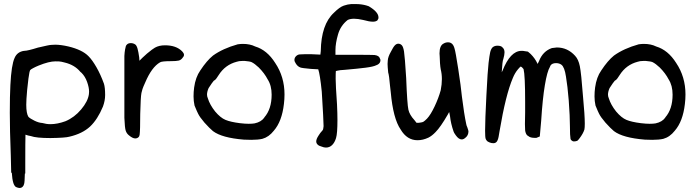

<svg xmlns="http://www.w3.org/2000/svg" viewBox="-20 -688 3411 946"><path d="M298.8 -379.9Q281.2 -384.8 271.5 -385.3Q261.7 -385.7 252.9 -385.7Q221.7 -385.7 170.9 -365.2Q154.3 -358.4 143.6 -352.5Q130.9 -345.7 128.9 -342.8Q125 -337.9 120.1 -300.8Q112.3 -238.3 110.4 -201.2Q109.4 -186.5 109.4 -171.9Q109.4 -128.9 120.1 -112.3Q128.9 -103.5 149.9 -93.3Q170.9 -83 188.5 -82Q208 -76.2 228.5 -76.2Q262.7 -76.2 302.7 -90.8Q346.7 -109.4 379.9 -148.9Q413.1 -188.5 418 -223.6Q418.9 -229.5 418.9 -236.3Q418.9 -256.8 409.2 -284.2Q399.4 -311.5 381.8 -329.1L376 -334Q347.7 -368.2 298.8 -379.9ZM104.5 119.1V167H102.5Q101.6 211.9 98.6 218.8Q96.7 227.5 90.8 232.9Q85 238.3 77.1 238.3Q69.3 238.3 58.6 233.4Q50.8 228.5 45.9 213.9Q40 195.3 38.1 163.1H35.2Q34.2 120.1 33.2 78.1Q28.3 -47.9 28.3 -131.8Q28.3 -215.8 31.2 -269.5Q36.1 -368.2 51.8 -402.3Q64.5 -432.6 98.6 -437.5H99.6Q116.2 -437.5 168.9 -454.1H169.9Q222.7 -466.8 232.4 -466.8Q241.2 -467.8 252 -467.8Q279.3 -467.8 317.4 -459Q385.7 -442.4 416 -411.1Q434.6 -392.6 455.1 -356.9Q475.6 -321.3 492.2 -275.4Q498 -256.8 498 -219.7Q498 -192.4 487.3 -163.1Q460.9 -99.6 423.8 -64.5Q385.7 -29.3 322.3 -14.6Q302.7 -8.8 228.5 -7.8Q158.2 -7.8 131.8 -17.6Q119.1 -19.5 105.5 -24.4Q104.5 4.9 104.5 119.1Z M646.5 -468.8Q653.3 -463.9 657.7 -448.2Q662.1 -432.6 666 -404.3V-403.3Q666 -395.5 667 -388.7Q673.8 -395.5 681.6 -403.3Q688.5 -410.2 704.1 -423.8Q732.4 -447.3 743.2 -453.1Q763.7 -464.8 793 -464.8Q847.7 -464.8 877 -435.5L881.8 -429.7Q886.7 -423.8 886.7 -417.5Q886.7 -411.1 881.8 -406.2Q873 -392.6 860.8 -389.6Q848.6 -386.7 823.2 -386.7Q777.3 -386.7 768.6 -380.9Q727.5 -357.4 695.3 -281.2Q685.5 -259.8 682.1 -249.5Q678.7 -239.3 676.8 -229.5Q672.9 -210 670.9 -126Q670.9 -44.9 668 -24.4Q668 -23.4 667 -20.5Q666 -15.6 663.1 -12.7Q656.2 -5.9 646.5 -5.9Q633.8 -5.9 616.2 -20.5Q604.5 -29.3 599.6 -43.5Q594.7 -57.6 592.8 -107.4V-412.1Q593.8 -430.7 596.2 -443.8Q598.6 -457 600.1 -460.9Q601.6 -464.8 605.5 -468.8Q612.3 -475.6 624.5 -475.6Q636.7 -475.6 646.5 -468.8Z M1151.4 -469.7Q1166 -471.7 1176.8 -471.7Q1211.9 -471.7 1237.3 -459Q1295.9 -441.4 1335.9 -377.9Q1381.8 -309.6 1381.8 -222.7Q1381.8 -199.2 1378.9 -175.8Q1369.1 -89.8 1329.1 -43.9Q1304.7 -12.7 1272.5 -3.9Q1251 1 1217.8 1Q1201.2 1 1181.6 0Q1073.2 -8.8 1029.3 -42Q1013.7 -54.7 987.3 -84Q963.9 -111.3 956.1 -127.9Q952.1 -134.8 938.5 -168Q933.6 -190.4 933.6 -212.9Q933.6 -235.4 936.5 -256.8Q943.4 -307.6 966.8 -340.8Q999 -389.6 1029.3 -414.1Q1078.1 -449.2 1151.4 -469.7ZM1173.8 -387.7Q1157.2 -387.7 1146.5 -383.8Q1089.8 -369.1 1057.6 -318.4Q1044.9 -297.9 1039.1 -293.9Q1035.2 -292 1033.2 -290Q1031.2 -288.1 1023.4 -277.3Q1015.6 -266.6 1007.8 -253.9Q1000 -236.3 1000 -221.7Q1000 -212.9 1003.9 -204.1Q1013.7 -171.9 1040 -138.7Q1066.4 -107.4 1091.3 -97.2Q1116.2 -86.9 1162.1 -81.1Q1187.5 -78.1 1205.1 -78.1Q1222.7 -78.1 1234.4 -80.1Q1266.6 -86.9 1282.2 -108.4V-109.4Q1318.4 -150.4 1318.4 -221.7Q1318.4 -266.6 1298.8 -296.9Q1283.2 -327.1 1254.9 -355.5Q1235.4 -374 1219.7 -381.8Q1210.9 -385.7 1186.5 -387.7Q1179.7 -387.7 1173.8 -387.7Z M1543.9 -346.7 1510.7 -348.6Q1466.8 -352.5 1460 -355.5Q1446.3 -360.4 1437.5 -375Q1430.7 -384.8 1430.7 -392.6Q1430.7 -403.3 1438.5 -411.1Q1446.3 -418.9 1456.1 -419.9Q1465.8 -420.9 1481.4 -420.9Q1497.1 -420.9 1514.6 -420.9Q1515.6 -420.9 1558.6 -418.9L1560.5 -436.5Q1562.5 -567.4 1625 -625Q1653.3 -653.3 1673.8 -660.2Q1693.4 -667 1710.9 -668H1711.9Q1720.7 -668 1733.4 -668Q1760.7 -668 1785.2 -661.1Q1793 -659.2 1796.9 -657.2Q1844.7 -628.9 1844.7 -602.5Q1844.7 -600.6 1844.7 -597.7L1839.8 -587.9Q1832 -581.1 1817.4 -581.1Q1799.8 -581.1 1768.6 -589.8Q1743.2 -595.7 1724.6 -595.7Q1706.1 -595.7 1693.4 -589.8Q1658.2 -562.5 1645.5 -518.6Q1632.8 -474.6 1632.8 -441.4Q1632.8 -439.5 1632.8 -436.5V-418H1722.7Q1809.6 -418 1825.2 -417Q1847.7 -414.1 1851.6 -400.4Q1854.5 -395.5 1854.5 -391.6Q1854.5 -377.9 1841.8 -370.1Q1837.9 -368.2 1833 -366.2Q1819.3 -359.4 1781.7 -354.5Q1744.1 -349.6 1676.8 -343.8Q1654.3 -342.8 1642.6 -339.8L1634.8 -337.9Q1633.8 -329.1 1633.8 -299.3Q1633.8 -269.5 1640.6 -171.9V-170.9Q1642.6 -128.9 1642.6 -96.7Q1642.6 -30.3 1635.7 -7.8Q1628.9 14.6 1616.2 26.9Q1603.5 39.1 1585.9 39.1Q1576.2 39.1 1564.5 34.2Q1551.8 31.2 1544.9 24.4Q1538.1 17.6 1538.1 8.8Q1538.1 -2.9 1549.8 -20.5Q1556.6 -32.2 1568.4 -44.9Q1573.2 -48.8 1574.2 -65.4V-69.3Q1574.2 -93.8 1565.4 -236.3Q1556.6 -322.3 1547.9 -346.7Z M2288.1 -41Q2288.1 -20.5 2272.5 -8.8Q2263.7 -1 2254.9 -1Q2240.2 -1 2225.6 -21.5Q2215.8 -35.2 2214.8 -40Q2201.2 -79.1 2197.3 -115.2Q2194.3 -128.9 2193.4 -135.7Q2191.4 -133.8 2186.5 -124Q2150.4 -61.5 2126 -37.1Q2108.4 -18.6 2090.8 -9.8Q2063.5 2.9 2037.1 2.9Q1985.4 2.9 1954.1 -49.8Q1917 -103.5 1905.3 -233.4Q1904.3 -239.3 1901.4 -267.6Q1897.5 -315.4 1892.6 -331.1Q1889.6 -361.3 1889.6 -373Q1889.6 -384.8 1890.6 -389.6Q1891.6 -408.2 1906.2 -433.6Q1918 -457 1925.8 -464.8Q1933.6 -472.7 1942.4 -472.7Q1952.1 -472.7 1959.5 -465.3Q1966.8 -458 1970.7 -434.1Q1974.6 -410.2 1981.4 -301.8V-300.8Q1986.3 -173.8 1992.2 -147.5Q1998 -122.1 2021.5 -96.7L2032.2 -83H2043.9Q2058.6 -85 2062 -86.4Q2065.4 -87.9 2067.4 -88.9Q2073.2 -92.8 2084 -103.5Q2101.6 -122.1 2121.1 -163.1Q2140.6 -204.1 2151.4 -243.2Q2157.2 -272.5 2157.2 -298.3Q2157.2 -324.2 2151.4 -346.7Q2149.4 -357.4 2147.9 -377Q2146.5 -396.5 2146.5 -409.2Q2145.5 -417 2145.5 -424.8Q2145.5 -463.9 2166 -473.6Q2175.8 -479.5 2187.5 -479.5Q2211.9 -479.5 2219.7 -448.2Q2224.6 -433.6 2237.8 -348.1Q2251 -262.7 2255.9 -211.9Q2266.6 -126 2277.3 -76.2Q2278.3 -69.3 2282.2 -61.5Q2288.1 -44.9 2288.1 -41Z M2699.2 -451.2Q2718.8 -454.1 2723.6 -454.1Q2776.4 -454.1 2813.5 -413.1Q2830.1 -395.5 2836.9 -361.8Q2843.8 -328.1 2852.5 -212.9Q2861.3 -120.1 2861.3 -79.1Q2861.3 -58.6 2859.4 -49.8Q2853.5 -30.3 2835 -5.9Q2830.1 1 2824.2 5.9Q2815.4 8.8 2808.1 8.8Q2800.8 8.8 2794.9 2.9Q2792 0 2791 -3.9Q2788.1 -18.6 2788.1 -65.9Q2788.1 -113.3 2782.2 -193.4Q2776.4 -264.6 2768.6 -310.5Q2761.7 -357.4 2746.1 -369.1Q2735.4 -377 2719.7 -377Q2700.2 -377 2692.4 -365.2Q2691.4 -362.3 2689.5 -358.4Q2675.8 -335.9 2664.6 -268.6Q2653.3 -201.2 2646.5 -93.8L2639.6 -15.6L2623 -8.8Q2617.2 -8.8 2613.3 -8.8Q2592.8 -8.8 2583 -17.6L2577.1 -21.5Q2569.3 -30.3 2567.4 -45.9Q2566.4 -54.7 2566.4 -76.7Q2566.4 -98.6 2567.4 -133.8Q2567.4 -162.1 2567.4 -186.5Q2567.4 -317.4 2559.6 -347.7Q2556.6 -351.6 2551.8 -356.4L2545.9 -360.4Q2541 -357.4 2532.2 -346.7Q2516.6 -328.1 2506.8 -303.7Q2471.7 -221.7 2441.4 -42Q2436.5 -6.8 2431.6 2.9Q2425.8 17.6 2411.1 17.6Q2401.4 17.6 2393.1 14.2Q2384.8 10.7 2380.9 7.8Q2375 2 2373 -3.9Q2370.1 -11.7 2370.1 -43.9Q2370.1 -93.8 2376.5 -217.8Q2382.8 -341.8 2387.2 -377.9Q2391.6 -414.1 2395 -429.7Q2398.4 -445.3 2406.2 -454.1Q2416 -462.9 2430.7 -462.9Q2450.2 -462.9 2457 -453.1Q2465.8 -445.3 2465.8 -429.7Q2465.8 -418 2460 -397.5Q2455.1 -387.7 2452.1 -332Q2454.1 -335.9 2456.1 -339.8Q2494.1 -436.5 2548.8 -437.5Q2550.8 -437.5 2555.7 -437.5Q2560.5 -437.5 2581.1 -433.6L2594.7 -421.9Q2616.2 -400.4 2627.9 -375L2628.9 -373Q2631.8 -378.9 2635.7 -386.7Q2654.3 -435.5 2699.2 -451.2Z M3127 -469.7Q3141.6 -471.7 3152.3 -471.7Q3187.5 -471.7 3212.9 -459Q3271.5 -441.4 3311.5 -377.9Q3357.4 -309.6 3357.4 -222.7Q3357.4 -199.2 3354.5 -175.8Q3344.7 -89.8 3304.7 -43.9Q3280.3 -12.7 3248 -3.9Q3226.6 1 3193.4 1Q3176.8 1 3157.2 0Q3048.8 -8.8 3004.9 -42Q2989.3 -54.7 2962.9 -84Q2939.5 -111.3 2931.6 -127.9Q2927.7 -134.8 2914.1 -168Q2909.2 -190.4 2909.2 -212.9Q2909.2 -235.4 2912.1 -256.8Q2918.9 -307.6 2942.4 -340.8Q2974.6 -389.6 3004.9 -414.1Q3053.7 -449.2 3127 -469.7ZM3149.4 -387.7Q3132.8 -387.7 3122.1 -383.8Q3065.4 -369.1 3033.2 -318.4Q3020.5 -297.9 3014.6 -293.9Q3010.7 -292 3008.8 -290Q3006.8 -288.1 2999 -277.3Q2991.2 -266.6 2983.4 -253.9Q2975.6 -236.3 2975.6 -221.7Q2975.6 -212.9 2979.5 -204.1Q2989.3 -171.9 3015.6 -138.7Q3042 -107.4 3066.9 -97.2Q3091.8 -86.9 3137.7 -81.1Q3163.1 -78.1 3180.7 -78.1Q3198.2 -78.1 3210 -80.1Q3242.2 -86.9 3257.8 -108.4V-109.4Q3293.9 -150.4 3293.9 -221.7Q3293.9 -266.6 3274.4 -296.9Q3258.8 -327.1 3230.5 -355.5Q3210.9 -374 3195.3 -381.8Q3186.5 -385.7 3162.1 -387.7Q3155.3 -387.7 3149.4 -387.7Z"/></svg>

Font: JasonHandwriting2
Style: SemiBold
Weight: 600
Version: Version 1.04.7